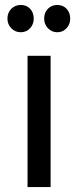

<svg xmlns="http://www.w3.org/2000/svg" viewBox="-20 -754 314 774"><path d="M116 -679Q116 -656 101 -640Q86 -624 64 -624Q41 -624 25.5 -640Q10 -656 10 -679Q10 -703 25.5 -718.5Q41 -734 64 -734Q87 -734 101.5 -718.5Q116 -703 116 -679ZM263 -679Q263 -656 248 -640Q233 -624 211 -624Q189 -624 173.5 -640Q158 -656 158 -679Q158 -703 173 -718.5Q188 -734 211 -734Q234 -734 248.5 -718.5Q263 -703 263 -679ZM91 -529H184V0H91Z"/></svg>

Font: Montserrat arm
Style: Regular
Weight: 400
Designer: Julieta Ulanovsky
Foundry: Julieta Ulanovsky
Version: Version 6.000;PS 006.000;hotconv 1.0.88;makeotf.lib2.5.64775